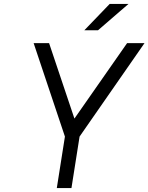

<svg xmlns="http://www.w3.org/2000/svg" viewBox="-20 -950 750 970"><path d="M406 -797H475L629 -930H534ZM150 -732 308 -260 267 0H341L382 -260L710 -732H622L356 -351L228 -732Z"/></svg>

Font: Exo
Style: Regular Italic
Weight: 400
Designer: Natanael Gama
Version: Version 1.00